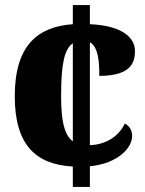

<svg xmlns="http://www.w3.org/2000/svg" viewBox="-20 -734 571 754"><path d="M266 -80V0H333V-81C444 -92 499 -154 499 -200C499 -218 491 -239 470 -249C449 -202 399 -166 333 -164V-568C366 -549 370 -494 370 -436C499 -436 510 -493 510 -534C510 -582 467 -633 333 -639V-714H266V-639C128 -629 38 -556 38 -356C38 -163 122 -88 266 -80ZM266 -564V-179C231 -205 220 -264 220 -357C220 -480 232 -541 266 -564Z"/></svg>

Font: Noto Serif Georgian SemiCondensed Black
Style: Regular
Weight: 900
Width: 4
Designer: Monotype Design Team, Akaki Razmadze
Foundry: Google LLC
Version: Version 2.003